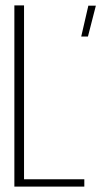

<svg xmlns="http://www.w3.org/2000/svg" viewBox="-20 -695 377 715"><path d="M33.5 0V-675H69.5V-27.5H294V0ZM282.5 -559 309 -674H337L307.5 -559Z"/></svg>

Font: Anybody ExtraLight
Style: Regular
Weight: 200
Designer: Tyler Finck
Foundry: Etcetera Type Company
Version: Version 1.010; ttfautohint (v1.8.3) -l 8 -r 50 -G 200 -x 14 